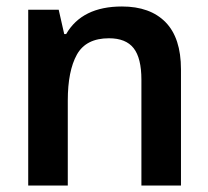

<svg xmlns="http://www.w3.org/2000/svg" viewBox="-20 -572 640 592"><path d="M67 0V-542H161L178 -467H184Q233 -552 356 -552Q443 -552 490.5 -503.5Q538 -455 538 -358V0H416V-326Q416 -393 392 -423.5Q368 -454 316 -454Q245 -454 217 -403.5Q189 -353 189 -262V0Z"/></svg>

Font: Noto Sans Mono SemiBold
Style: Regular
Weight: 600
Designer: Monotype Design Team
Foundry: Monotype Imaging Inc.
Version: Version 2.014; ttfautohint (v1.8.4.7-5d5b)